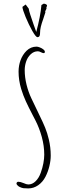

<svg xmlns="http://www.w3.org/2000/svg" viewBox="-20 -1028 382 1070"><path d="M182.1 -850.1Q177.7 -861.8 166.7 -893.1Q155.8 -924.3 148.9 -945.8Q141.1 -969.7 140.1 -980L123 -1002.9L105 -989.7Q105.5 -975.1 122.8 -933.1Q140.1 -891.1 159.9 -856Q179.7 -820.8 189 -820.8Q203.1 -820.8 203.1 -841.8Q203.1 -860.4 207.5 -878.9Q211.9 -897.5 221.2 -922.9Q228.5 -944.8 232.9 -959L231.9 -964.8L239.3 -980L238.3 -984.9Q242.2 -993.7 242.2 -996.1Q242.2 -1004.9 224.1 -1007.8L210.9 -1000Q205.6 -937 182.1 -850.1ZM127.9 -745.1Q105.5 -722.7 94.5 -692.4Q83.5 -662.1 83.5 -628.9Q83.5 -580.6 98.1 -532.2Q109.4 -495.6 124 -463.6Q138.7 -431.6 162.6 -385.7L176.3 -359.4Q199.2 -314.9 212.9 -264.9Q226.6 -214.8 226.6 -166Q226.6 -144.5 221.7 -118.2Q216.8 -91.8 207 -64.9Q196.8 -36.1 178.5 -18.1Q160.2 0 137.7 0Q127.9 0 110.8 -7.8Q92.8 -15.1 82.5 -15.1Q71.8 -15.1 71.8 -2.9Q78.6 8.8 90.3 14.2Q101.6 19.5 110.6 20.8Q119.6 22 137.7 22Q167.5 22 192.9 4.2Q218.3 -13.7 233.4 -43Q247.6 -70.8 255.1 -101.8Q262.7 -132.8 262.7 -161.1Q262.7 -207 252 -251.5Q243.7 -286.6 231.9 -315.7Q220.2 -344.7 199.7 -386.2L190.4 -405.8Q171.4 -444.3 155.3 -479Q138.2 -514.6 127.9 -556.2Q117.7 -597.7 117.7 -637.2Q117.7 -660.6 125 -683.1Q132.8 -708 150.6 -725.1Q168.5 -742.2 190.9 -742.2Q198.2 -742.2 207.5 -737.3Q217.3 -731.9 223.6 -731.9Q230 -731.9 230 -739.7Q230 -746.1 221.7 -752.7Q213.4 -759.3 202.1 -763.7Q190.9 -768.1 183.6 -768.1Q151.9 -768.1 127.9 -745.1Z"/></svg>

Font: Amatica SC
Style: Regular
Weight: 400
Designer: Vernon Adams, Ben Nathan
Foundry: newtypography
Version: Version 2.001